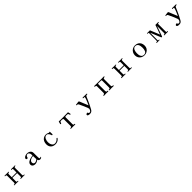

<svg xmlns="http://www.w3.org/2000/svg" viewBox="1200 -4014 7600 7600"><g transform="rotate(-45 5000.0 -214.0)"><path d="M799 -16Q799 -6 792.5 -2Q786 2 777 2Q753 2 729.5 1.5Q706 1 682 1Q657 1 633 2Q609 3 584 3Q577 3 570.5 0Q564 -3 564 -11Q564 -19 571 -23Q578 -27 585 -27Q618 -27 626.5 -40.5Q635 -54 635 -85Q635 -130 634.5 -175Q634 -220 634 -264H369V-82Q369 -63 373 -46Q377 -29 402 -29Q409 -29 415.5 -29.5Q422 -30 429 -30Q434 -30 440.5 -25.5Q447 -21 447 -15Q447 -2 438 0.5Q429 3 419 3Q397 3 375 2Q353 1 330 1Q305 1 279 1.5Q253 2 227 2Q220 2 213.5 -1Q207 -4 207 -12Q207 -28 219.5 -28.5Q232 -29 242 -29Q268 -29 275 -47.5Q282 -66 282 -87Q282 -179 281.5 -271Q281 -363 281 -454Q281 -476 276 -494Q271 -512 244 -512Q238 -512 231.5 -511.5Q225 -511 219 -511Q212 -511 206.5 -514.5Q201 -518 201 -525Q201 -537 209 -540.5Q217 -544 227 -544Q250 -544 274 -543Q298 -542 321 -542Q342 -542 364 -542Q386 -542 407 -544Q410 -544 413 -544.5Q416 -545 419 -545Q425 -545 432 -540.5Q439 -536 439 -529Q439 -514 430 -513.5Q421 -513 410 -513Q382 -513 375 -496.5Q368 -480 368 -457Q368 -417 368.5 -378Q369 -339 369 -299H634Q634 -339 634.5 -378.5Q635 -418 635 -458Q635 -477 631 -494Q627 -511 602 -511Q595 -511 588.5 -510.5Q582 -510 575 -510Q568 -510 562.5 -513.5Q557 -517 557 -524Q557 -536 565 -539.5Q573 -543 583 -543Q609 -543 635 -542Q661 -541 686 -541Q705 -541 723.5 -541.5Q742 -542 761 -544Q764 -544 767.5 -544.5Q771 -545 774 -545Q780 -545 787 -540.5Q794 -536 794 -529Q794 -513 784.5 -513Q775 -513 764 -513Q736 -513 728.5 -495.5Q721 -478 721 -453Q721 -361 721.5 -268Q722 -175 722 -82Q722 -64 726 -47Q730 -30 754 -30Q761 -30 767.5 -30.5Q774 -31 781 -31Q788 -31 793.5 -27Q799 -23 799 -16Z M1564 -117Q1560 -162 1559.5 -207Q1559 -252 1558 -297H1551Q1520 -297 1484 -287Q1448 -277 1415.5 -258.5Q1383 -240 1362 -212Q1341 -184 1341 -148Q1341 -104 1365.5 -78.5Q1390 -53 1434 -53Q1454 -53 1479 -63.5Q1504 -74 1527 -89Q1550 -104 1564 -117ZM1756 -53Q1756 -49 1755 -47Q1743 -22 1717.5 -11Q1692 0 1666 0Q1625 0 1604 -19.5Q1583 -39 1571 -76Q1532 -43 1487.5 -23.5Q1443 -4 1391 -4Q1353 -4 1318 -18Q1283 -32 1261.5 -60Q1240 -88 1240 -130Q1240 -172 1262 -203Q1284 -234 1318.5 -255.5Q1353 -277 1392 -290.5Q1431 -304 1465 -311Q1488 -316 1511.5 -320Q1535 -324 1558 -328Q1558 -356 1555.5 -392Q1553 -428 1539 -453Q1529 -473 1507.5 -491.5Q1486 -510 1463 -510Q1421 -510 1395.5 -485Q1370 -460 1361 -420Q1360 -416 1359.5 -410Q1359 -404 1357 -399Q1355 -392 1346 -387Q1337 -382 1329 -382Q1309 -382 1289.5 -390.5Q1270 -399 1270 -423Q1270 -435 1274 -444Q1287 -476 1318 -497.5Q1349 -519 1387 -529.5Q1425 -540 1456 -540Q1511 -540 1557.5 -520.5Q1604 -501 1632.5 -462Q1661 -423 1661 -363Q1661 -336 1661 -308.5Q1661 -281 1661 -254Q1661 -215 1661.5 -176.5Q1662 -138 1664 -100Q1665 -81 1669 -64Q1673 -47 1699 -47Q1710 -47 1721.5 -53.5Q1733 -60 1745 -60Q1747 -60 1751.5 -58Q1756 -56 1756 -53Z M2746 -123Q2746 -117 2743.5 -112Q2741 -107 2737 -102Q2729 -89 2711 -71.5Q2693 -54 2680 -45Q2646 -20 2602 -7.5Q2558 5 2516 5Q2395 5 2325 -65Q2255 -135 2255 -256Q2255 -335 2285.5 -399.5Q2316 -464 2374.5 -503Q2433 -542 2516 -542Q2545 -542 2573.5 -534.5Q2602 -527 2627 -515Q2634 -512 2646.5 -506Q2659 -500 2666 -500Q2672 -500 2677 -507Q2683 -513 2691 -513Q2694 -513 2701 -511Q2708 -509 2708 -504Q2708 -470 2710 -435.5Q2712 -401 2712 -366Q2712 -354 2701.5 -349Q2691 -344 2682 -344Q2678 -344 2672.5 -345Q2667 -346 2666 -351Q2662 -360 2659 -370Q2656 -380 2653 -390Q2643 -418 2625.5 -446Q2608 -474 2583 -493Q2558 -512 2524 -512Q2478 -512 2446.5 -487.5Q2415 -463 2396 -424Q2377 -385 2368.5 -342Q2360 -299 2360 -263Q2360 -226 2369 -185.5Q2378 -145 2397.5 -111Q2417 -77 2448 -55.5Q2479 -34 2524 -34Q2607 -34 2671 -93Q2675 -97 2683.5 -106.5Q2692 -116 2700.5 -125Q2709 -134 2711 -135Q2715 -137 2724 -137Q2730 -137 2738 -134Q2746 -131 2746 -123Z M3785 -431Q3785 -424 3778.5 -417Q3772 -410 3764 -410Q3751 -410 3747.5 -414.5Q3744 -419 3741 -430Q3731 -466 3720.5 -481Q3710 -496 3691.5 -499.5Q3673 -503 3638 -503Q3626 -503 3605.5 -502.5Q3585 -502 3569 -496Q3553 -490 3553 -471V-80Q3553 -56 3561 -46.5Q3569 -37 3581 -35Q3593 -33 3604.5 -33.5Q3616 -34 3624 -31Q3632 -28 3632 -14Q3632 -1 3624.5 1Q3617 3 3606 3Q3580 3 3553.5 1.5Q3527 0 3501 0Q3473 0 3445.5 1Q3418 2 3390 2Q3383 2 3375.5 -3Q3368 -8 3368 -15Q3368 -30 3378.5 -31.5Q3389 -33 3400 -33Q3436 -33 3443 -51Q3450 -69 3450 -100V-139Q3450 -207 3449.5 -274.5Q3449 -342 3449 -409Q3449 -423 3450 -436Q3451 -449 3449 -462Q3448 -476 3441.5 -485Q3435 -494 3421 -496Q3398 -501 3374 -502Q3350 -503 3327 -503Q3304 -503 3292.5 -493.5Q3281 -484 3276 -470.5Q3271 -457 3267 -443.5Q3263 -430 3256.5 -420.5Q3250 -411 3234 -411Q3227 -411 3221 -416Q3215 -421 3215 -429Q3215 -432 3218 -447Q3221 -462 3226 -481Q3231 -500 3235 -515.5Q3239 -531 3240 -535Q3242 -542 3247.5 -543Q3253 -544 3260 -544Q3280 -544 3299.5 -542.5Q3319 -541 3339 -541Q3381 -540 3423 -540Q3465 -540 3507 -540Q3568 -540 3628 -542Q3688 -544 3749 -544Q3757 -544 3761 -540Q3763 -539 3766.5 -523.5Q3770 -508 3774.5 -488Q3779 -468 3782 -451.5Q3785 -435 3785 -431Z M4814 -522Q4814 -506 4800 -505.5Q4786 -505 4775 -505Q4755 -505 4742.5 -495.5Q4730 -486 4721 -468Q4707 -442 4695.5 -413Q4684 -384 4672 -356Q4630 -259 4583.5 -163.5Q4537 -68 4486 24Q4458 75 4421.5 97.5Q4385 120 4326 120Q4306 120 4279 116.5Q4252 113 4232 100.5Q4212 88 4212 60Q4212 37 4225.5 26Q4239 15 4258.5 11.5Q4278 8 4296 8Q4301 34 4316.5 52.5Q4332 71 4360 71Q4387 71 4408 51.5Q4429 32 4441 5Q4453 -22 4453 -46Q4453 -68 4445 -90Q4418 -170 4382 -247.5Q4346 -325 4311 -402Q4303 -420 4294.5 -439.5Q4286 -459 4273 -475Q4268 -482 4262.5 -486.5Q4257 -491 4249 -493Q4240 -496 4226 -495Q4212 -494 4201 -497Q4190 -500 4190 -513Q4190 -520 4193 -523Q4196 -526 4202 -529Q4204 -530 4225 -533Q4246 -536 4273 -539.5Q4300 -543 4322.5 -545.5Q4345 -548 4350 -548Q4365 -548 4373 -536Q4379 -527 4388 -507Q4397 -487 4406.5 -463.5Q4416 -440 4424 -418.5Q4432 -397 4437 -385Q4460 -329 4484 -273.5Q4508 -218 4530 -162Q4538 -179 4552.5 -212Q4567 -245 4584.5 -285.5Q4602 -326 4618 -366.5Q4634 -407 4644 -438.5Q4654 -470 4654 -485Q4654 -487 4654 -489Q4654 -491 4654 -493Q4652 -508 4636 -507.5Q4620 -507 4609 -507Q4599 -507 4583.5 -509Q4568 -511 4568 -524Q4568 -538 4580.5 -541Q4593 -544 4603 -544Q4630 -544 4657 -543Q4684 -542 4711 -542Q4731 -542 4751.5 -542.5Q4772 -543 4792 -543Q4800 -543 4807 -537Q4814 -531 4814 -522Z M5786 -19Q5786 -3 5776.5 -0.5Q5767 2 5755 2Q5730 2 5705 0.5Q5680 -1 5655 -1Q5627 -1 5599.5 1.5Q5572 4 5545 4Q5537 4 5530.5 -0.5Q5524 -5 5524 -14Q5524 -31 5533.5 -32Q5543 -33 5556 -33Q5588 -33 5595.5 -55.5Q5603 -78 5603 -104V-456Q5602 -461 5602.5 -466.5Q5603 -472 5603 -476Q5603 -492 5597.5 -498.5Q5592 -505 5576 -505H5419Q5400 -505 5397.5 -496Q5395 -487 5395 -471Q5395 -380 5395.5 -288.5Q5396 -197 5396 -105Q5396 -72 5405 -54.5Q5414 -37 5451 -37Q5461 -37 5472 -35Q5483 -33 5483 -19Q5483 -4 5474 -1Q5465 2 5453 2Q5428 2 5402.5 0.5Q5377 -1 5352 -1Q5323 -1 5294.5 1.5Q5266 4 5237 4Q5229 4 5222 -0.5Q5215 -5 5215 -14Q5215 -19 5220.5 -26Q5226 -33 5231 -33Q5273 -33 5285.5 -49.5Q5298 -66 5299 -107V-451Q5299 -471 5293 -487Q5287 -503 5262 -503Q5255 -503 5249 -502Q5243 -501 5236 -501Q5230 -501 5223.5 -505.5Q5217 -510 5217 -517Q5217 -528 5224 -536Q5231 -544 5242 -544Q5267 -544 5292.5 -542.5Q5318 -541 5343 -541H5650Q5676 -541 5701.5 -542Q5727 -543 5753 -543Q5763 -543 5772 -539.5Q5781 -536 5781 -523Q5781 -508 5770 -506.5Q5759 -505 5748 -505Q5714 -505 5706 -484Q5698 -463 5698 -435Q5698 -353 5698.5 -270.5Q5699 -188 5699 -105Q5699 -71 5708 -54Q5717 -37 5754 -37Q5764 -37 5775 -35Q5786 -33 5786 -19Z M6799 -16Q6799 -6 6792.5 -2Q6786 2 6777 2Q6753 2 6729.5 1.5Q6706 1 6682 1Q6657 1 6633 2Q6609 3 6584 3Q6577 3 6570.5 0Q6564 -3 6564 -11Q6564 -19 6571 -23Q6578 -27 6585 -27Q6618 -27 6626.5 -40.5Q6635 -54 6635 -85Q6635 -130 6634.5 -175Q6634 -220 6634 -264H6369V-82Q6369 -63 6373 -46Q6377 -29 6402 -29Q6409 -29 6415.5 -29.5Q6422 -30 6429 -30Q6434 -30 6440.5 -25.5Q6447 -21 6447 -15Q6447 -2 6438 0.5Q6429 3 6419 3Q6397 3 6375 2Q6353 1 6330 1Q6305 1 6279 1.5Q6253 2 6227 2Q6220 2 6213.5 -1Q6207 -4 6207 -12Q6207 -28 6219.5 -28.5Q6232 -29 6242 -29Q6268 -29 6275 -47.5Q6282 -66 6282 -87Q6282 -179 6281.5 -271Q6281 -363 6281 -454Q6281 -476 6276 -494Q6271 -512 6244 -512Q6238 -512 6231.5 -511.5Q6225 -511 6219 -511Q6212 -511 6206.5 -514.5Q6201 -518 6201 -525Q6201 -537 6209 -540.5Q6217 -544 6227 -544Q6250 -544 6274 -543Q6298 -542 6321 -542Q6342 -542 6364 -542Q6386 -542 6407 -544Q6410 -544 6413 -544.5Q6416 -545 6419 -545Q6425 -545 6432 -540.5Q6439 -536 6439 -529Q6439 -514 6430 -513.5Q6421 -513 6410 -513Q6382 -513 6375 -496.5Q6368 -480 6368 -457Q6368 -417 6368.5 -378Q6369 -339 6369 -299H6634Q6634 -339 6634.5 -378.5Q6635 -418 6635 -458Q6635 -477 6631 -494Q6627 -511 6602 -511Q6595 -511 6588.5 -510.5Q6582 -510 6575 -510Q6568 -510 6562.5 -513.5Q6557 -517 6557 -524Q6557 -536 6565 -539.5Q6573 -543 6583 -543Q6609 -543 6635 -542Q6661 -541 6686 -541Q6705 -541 6723.5 -541.5Q6742 -542 6761 -544Q6764 -544 6767.5 -544.5Q6771 -545 6774 -545Q6780 -545 6787 -540.5Q6794 -536 6794 -529Q6794 -513 6784.5 -513Q6775 -513 6764 -513Q6736 -513 6728.5 -495.5Q6721 -478 6721 -453Q6721 -361 6721.5 -268Q6722 -175 6722 -82Q6722 -64 6726 -47Q6730 -30 6754 -30Q6761 -30 6767.5 -30.5Q6774 -31 6781 -31Q6788 -31 6793.5 -27Q6799 -23 6799 -16Z M7655 -264Q7655 -305 7649 -348Q7643 -391 7626 -428.5Q7609 -466 7577 -489Q7545 -512 7494 -512Q7446 -512 7416 -487.5Q7386 -463 7369 -424Q7352 -385 7345.5 -342Q7339 -299 7339 -262Q7339 -221 7345.5 -179Q7352 -137 7369.5 -101.5Q7387 -66 7419 -44.5Q7451 -23 7502 -23Q7552 -23 7582.5 -45.5Q7613 -68 7628.5 -104.5Q7644 -141 7649.5 -183Q7655 -225 7655 -264ZM7775 -261Q7775 -183 7738 -122.5Q7701 -62 7638 -27.5Q7575 7 7497 7Q7422 7 7360 -27.5Q7298 -62 7261.5 -122.5Q7225 -183 7225 -259Q7225 -337 7260.5 -401.5Q7296 -466 7358.5 -504Q7421 -542 7501 -542Q7587 -542 7648.5 -507Q7710 -472 7742.5 -409Q7775 -346 7775 -261Z M8826 -16Q8826 -3 8816.5 -1Q8807 1 8797 1Q8776 1 8755.5 0.5Q8735 0 8714 0Q8691 0 8667 1Q8643 2 8620 2Q8613 2 8608 -3Q8603 -8 8603 -14Q8603 -30 8616 -30Q8629 -30 8639 -30Q8659 -30 8663.5 -43Q8668 -56 8668 -72V-463Q8636 -368 8603 -273.5Q8570 -179 8534 -85Q8530 -73 8524 -53.5Q8518 -34 8511 -26Q8507 -22 8502 -20.5Q8497 -19 8492 -19Q8488 -19 8484 -19.5Q8480 -20 8476 -21Q8474 -22 8469 -31Q8464 -40 8460 -50Q8456 -60 8454 -63L8286 -468Q8286 -371 8285.5 -273.5Q8285 -176 8285 -78Q8285 -65 8287.5 -47Q8290 -29 8308 -29Q8315 -29 8321 -29.5Q8327 -30 8334 -30Q8339 -30 8346 -25Q8353 -20 8353 -14Q8353 -5 8345 -2Q8337 1 8329 1L8196 2Q8188 2 8182 -2.5Q8176 -7 8176 -16Q8176 -27 8188 -28Q8200 -29 8207 -29Q8236 -29 8239.5 -42.5Q8243 -56 8243 -80Q8243 -185 8244 -289.5Q8245 -394 8245 -498Q8245 -507 8239 -509.5Q8233 -512 8226 -512Q8219 -512 8213 -511Q8207 -510 8200 -510Q8191 -510 8184.5 -514Q8178 -518 8178 -528Q8178 -533 8183 -538.5Q8188 -544 8193 -544Q8232 -544 8270.5 -543Q8309 -542 8348 -543L8513 -139Q8551 -239 8584 -340Q8617 -441 8651 -541Q8689 -541 8728 -541.5Q8767 -542 8806 -542Q8811 -542 8816 -533.5Q8821 -525 8821 -521Q8821 -513 8812.5 -509.5Q8804 -506 8797 -506Q8790 -506 8784 -507Q8778 -508 8771 -508Q8766 -508 8760.5 -506Q8755 -504 8755 -497V-74Q8755 -58 8759 -44Q8763 -30 8783 -30Q8790 -30 8796 -31Q8802 -32 8809 -32Q8814 -32 8820 -26.5Q8826 -21 8826 -16Z M9814 -522Q9814 -506 9800 -505.5Q9786 -505 9775 -505Q9755 -505 9742.5 -495.5Q9730 -486 9721 -468Q9707 -442 9695.5 -413Q9684 -384 9672 -356Q9630 -259 9583.5 -163.5Q9537 -68 9486 24Q9458 75 9421.5 97.5Q9385 120 9326 120Q9306 120 9279 116.5Q9252 113 9232 100.5Q9212 88 9212 60Q9212 37 9225.5 26Q9239 15 9258.5 11.5Q9278 8 9296 8Q9301 34 9316.5 52.5Q9332 71 9360 71Q9387 71 9408 51.5Q9429 32 9441 5Q9453 -22 9453 -46Q9453 -68 9445 -90Q9418 -170 9382 -247.5Q9346 -325 9311 -402Q9303 -420 9294.5 -439.5Q9286 -459 9273 -475Q9268 -482 9262.5 -486.5Q9257 -491 9249 -493Q9240 -496 9226 -495Q9212 -494 9201 -497Q9190 -500 9190 -513Q9190 -520 9193 -523Q9196 -526 9202 -529Q9204 -530 9225 -533Q9246 -536 9273 -539.5Q9300 -543 9322.5 -545.5Q9345 -548 9350 -548Q9365 -548 9373 -536Q9379 -527 9388 -507Q9397 -487 9406.5 -463.5Q9416 -440 9424 -418.5Q9432 -397 9437 -385Q9460 -329 9484 -273.5Q9508 -218 9530 -162Q9538 -179 9552.5 -212Q9567 -245 9584.5 -285.5Q9602 -326 9618 -366.5Q9634 -407 9644 -438.5Q9654 -470 9654 -485Q9654 -487 9654 -489Q9654 -491 9654 -493Q9652 -508 9636 -507.5Q9620 -507 9609 -507Q9599 -507 9583.5 -509Q9568 -511 9568 -524Q9568 -538 9580.5 -541Q9593 -544 9603 -544Q9630 -544 9657 -543Q9684 -542 9711 -542Q9731 -542 9751.5 -542.5Q9772 -543 9792 -543Q9800 -543 9807 -537Q9814 -531 9814 -522Z"/></g></svg>

Font: Kaisei HarunoUmi Medium
Style: Regular
Weight: 500
Designer: Font-Kai, 金井和夫
Foundry: KAZUO KANAI
Version: Version 5.003